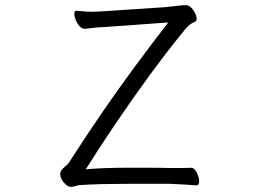

<svg xmlns="http://www.w3.org/2000/svg" viewBox="-20 -725 1040 752"><path d="M748 1Q738 0 706.5 -2Q675 -4 645 -5H480Q427 -5 382.5 -4Q338 -3 291 0Q283 1 274.5 4Q266 7 257 7Q245 7 230.5 -9.5Q216 -26 216 -43Q216 -48 217 -51Q220 -60 233 -71Q246 -82 250 -88Q318 -194 379.5 -283.5Q441 -373 504 -458.5Q567 -544 639 -637L387 -619Q363 -618 342.5 -615.5Q322 -613 312 -612H311Q301 -612 291.5 -622.5Q282 -633 276.5 -647Q271 -661 271 -671Q271 -683 279 -683H281Q292 -682 307 -680.5Q322 -679 339 -679Q350 -679 362 -679.5Q374 -680 386 -681L628 -697Q651 -699 673 -702Q695 -705 708 -705Q723 -705 736.5 -686Q750 -667 750 -652Q750 -642 743 -639Q731 -635 722 -627Q713 -619 705 -610Q637 -527 567 -431.5Q497 -336 432.5 -240.5Q368 -145 316 -62Q352 -65 390.5 -66.5Q429 -68 474 -68Q515 -68 562.5 -68Q610 -68 644 -67Q668 -67 690 -67Q712 -67 727 -68H728Q741 -68 750.5 -49.5Q760 -31 760 -15Q760 1 749 1Z"/></svg>

Font: Klee One SemiBold
Style: Regular
Weight: 600
Designer: Fontworks Inc.
Foundry: Fontworks Inc.
Version: Version 1.00;January 12, 2022;FontCreator 13.0.0.2683 64-bit